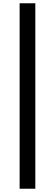

<svg xmlns="http://www.w3.org/2000/svg" viewBox="-20 -871 336 1174"><path d="M100 283H196V-851H100Z"/></svg>

Font: DAIFUKU Sans JP
Style: Bold
Weight: 700
Designer: Original font ‘Source Han Sans JP’ : Ryoko NISHIZUKA  (kana, bopomofo & ideographs); Paul D. Hunt (Latin, Greek & Cyrill
Foundry: Daifuku
Version: Version 1.001